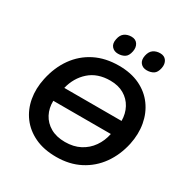

<svg xmlns="http://www.w3.org/2000/svg" viewBox="-210 -1104 1235 1285"><g transform="rotate(30 407.5 -462.0)"><path d="M401.5 12.5Q305 12.5 235.2 -20.8Q165.5 -54 123 -111.2Q80.5 -168.5 67.2 -242.5Q54 -316.5 71.5 -398Q93 -499 145.8 -572.8Q198.5 -646.5 278.5 -686.8Q358.5 -727 462.5 -727Q556 -727 625 -693.8Q694 -660.5 736.2 -602.5Q778.5 -544.5 792 -469.8Q805.5 -395 788 -312Q767 -216 715 -143Q663 -70 583.5 -28.8Q504 12.5 401.5 12.5ZM462 -611.5Q364 -611.5 302 -557Q240 -502.5 218.5 -415H661Q660.5 -471 636.5 -515.5Q612.5 -560 568.2 -585.8Q524 -611.5 462 -611.5ZM402.5 -103.5Q468.5 -103.5 518 -129.5Q567.5 -155.5 599.2 -200.8Q631 -246 642.5 -303.5H198Q196.5 -247 220.2 -201.8Q244 -156.5 290.2 -130Q336.5 -103.5 402.5 -103.5ZM636.5 -792.5Q605.5 -792.5 588 -813.5Q570.5 -834.5 578 -871.5Q585.5 -906.5 607.2 -921.8Q629 -937 659.5 -937Q692.5 -937 708 -913.8Q723.5 -890.5 717 -857Q709.5 -819 688 -805.8Q666.5 -792.5 636.5 -792.5ZM414.5 -792.5Q383.5 -792.5 365.8 -813.5Q348 -834.5 356 -871.5Q363 -906.5 385 -921.8Q407 -937 437.5 -937Q470 -937 485.5 -913.8Q501 -890.5 494.5 -857Q487 -819 465.5 -805.8Q444 -792.5 414.5 -792.5Z"/></g></svg>

Font: Commissioner SemiBold
Style: Italic
Weight: 600
Italic angle: -12°
Designer: Kostas Bartsokas
Foundry: Kostas Bartsokas
Version: Version 1.000; ttfautohint (v1.8.3)